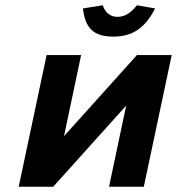

<svg xmlns="http://www.w3.org/2000/svg" viewBox="-20 -709 672 729"><path d="M51 0H182L459 -308L394 0H526L632 -500H500L223 -192L288 -500H157ZM295 -677 370 -689C379 -662 398 -645 426 -645C457 -645 479 -663 500 -689L569 -677C531 -603 484 -570 410 -570C335 -570 303 -603 295 -677Z"/></svg>

Font: LT Wave Text Bold Italic
Style: Regular
Weight: 700
Designer: Daniel Lyons
Version: Version 2.5 (Glyphs App)